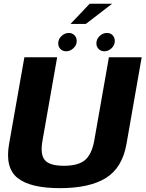

<svg xmlns="http://www.w3.org/2000/svg" viewBox="-20 -972 755 996"><path d="M290.5 4Q444 4 529 -48.5Q614 -101 636 -224.5L715 -675H545L469 -243Q456 -171 420.8 -141.5Q385.5 -112 311.5 -112Q237.5 -112 212.5 -141.5Q187.5 -171 200.5 -243L276.5 -675H106.5L27 -224.5Q5.5 -101 71.5 -48.5Q137.5 4 290.5 4ZM323.5 -706Q344 -706 361 -722Q378 -738 378 -759.5Q378 -777.5 366.2 -789.2Q354.5 -801 337 -801Q316 -801 299 -785Q282 -769 282 -747Q282 -729.5 293.5 -717.8Q305 -706 323.5 -706ZM521 -706Q542.5 -706 559 -722Q575.5 -738 575.5 -759.5Q575.5 -777.5 564.2 -789.2Q553 -801 534.5 -801Q513.5 -801 496.8 -785Q480 -769 480 -747Q480 -729.5 491.8 -717.8Q503.5 -706 521 -706ZM346 -848H425.5L561.5 -952.5H445Z"/></svg>

Font: Anybody
Style: Bold Italic
Weight: 700
Italic angle: -10°
Designer: Tyler Finck
Foundry: Etcetera Type Company
Version: Version 1.113;gftools[0.9.25]